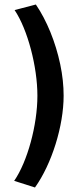

<svg xmlns="http://www.w3.org/2000/svg" viewBox="-20 -684 334 847"><path d="M134.3 143.1C208.5 39.1 260.7 -128.4 260.7 -261.7C260.7 -305.7 255.9 -352.1 245.6 -400.9C225.1 -498 186.5 -593.3 138.2 -664.1L44.4 -639.6C102.1 -553.7 145 -389.6 145 -261.7C145 -132.8 101.1 29.3 42.5 113.8Z"/></svg>

Font: SG Kara SemiBold
Style: Regular
Weight: 400
Designer: Damoon Khanjanzadeh
Version: Version 1.000